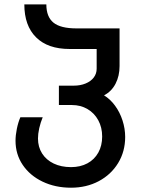

<svg xmlns="http://www.w3.org/2000/svg" viewBox="-20 -680 640 872"><path d="M50.5 -41Q50.5 -65.5 56.5 -95Q62.5 -124.5 72.5 -147.5H174Q164 -123.5 158.2 -97.8Q152.5 -72 152.5 -51Q152.5 -12.5 171.2 17Q190 46.5 224 62.8Q258 79 302.5 79Q345 79 377 61.8Q409 44.5 426.5 13Q444 -18.5 444 -60Q444 -101.5 426.2 -134Q408.5 -166.5 377.2 -184.8Q346 -203 306.5 -203H247.5V-291H315Q345 -291 368.8 -300.8Q392.5 -310.5 405.8 -328Q419 -345.5 419 -368V-457.5H296.5Q197 -457.5 143.8 -510.5Q90.5 -563.5 90.5 -660H190.5Q190.5 -603.5 222.8 -577.2Q255 -551 328 -551H523V-380Q523 -335 504.8 -299.8Q486.5 -264.5 452.5 -247Q480.5 -230 502.5 -200Q524.5 -170 536.5 -132.8Q548.5 -95.5 548.5 -58Q548.5 8 516.5 60.5Q484.5 113 428.5 142.8Q372.5 172.5 302.5 172.5Q231 172.5 173.5 145Q116 117.5 83.2 69Q50.5 20.5 50.5 -41Z"/></svg>

Font: JuliaMono Medium
Style: Regular
Weight: 500
Monospace: yes
Designer: cormullion
Foundry: corm
Version: Version 0.054; ttfautohint (v1.8.4)